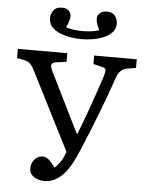

<svg xmlns="http://www.w3.org/2000/svg" viewBox="-62 -997 799 1060"><g transform="rotate(5 337.0 -467.0)"><path d="M222 14Q204 14 185.5 7.5Q167 1 154 -12.5Q141 -26 141 -48Q141 -80 160 -100Q179 -120 203 -120Q220 -120 235 -108.5Q250 -97 274 -65Q283 -71 301 -94.5Q319 -118 332 -157L112 -591Q99 -616 86.5 -627Q74 -638 52 -642L15 -649V-700H289V-652L234 -645Q214 -643 208 -632Q202 -621 215 -595L379 -263H384Q409 -326 436.5 -402.5Q464 -479 501 -591Q509 -617 507 -627.5Q505 -638 484 -642L438 -653V-700H674V-652L625 -644Q607 -641 592.5 -629Q578 -617 568 -589Q534 -490 493 -384Q452 -278 408 -174Q395 -143 378.5 -110Q362 -77 340 -49Q318 -21 289 -3.5Q260 14 222 14ZM361 -784Q335 -784 303.5 -788.5Q272 -793 243 -804.5Q214 -816 195.5 -835.5Q177 -855 177 -885Q177 -908 191.5 -928Q206 -948 238 -948Q265 -948 277 -934Q289 -920 289 -903Q289 -896 285 -880.5Q281 -865 270 -842Q307 -829 362 -829Q386 -829 411 -832Q436 -835 454 -842Q443 -862 438.5 -878Q434 -894 434 -903Q434 -922 448 -935Q462 -948 487 -948Q519 -948 533 -928.5Q547 -909 547 -886Q547 -858 529.5 -838.5Q512 -819 484 -807Q456 -795 423.5 -789.5Q391 -784 361 -784Z"/></g></svg>

Font: Text Regular
Style: Regular
Weight: 400
Designer: Latin by Veronika Burian and Jose Scaglione. Greek by Irene Vlachou. Cyrillic by Vera Evstafieva.
Foundry: TypeTogether
Version: Version 3.002